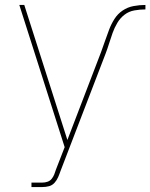

<svg xmlns="http://www.w3.org/2000/svg" viewBox="-20 -540 607 775"><path d="M107 215V197H151Q162 197 172 193.5Q182 190 188.5 182Q195 174 199 164Q203 154 206 144L241 54L58 -520H78L252 25L388 -330Q396 -352 404 -375Q412 -398 420.5 -420.5Q429 -443 442 -463.5Q455 -484 475 -497.5Q495 -511 519 -515.5Q543 -520 567 -520V-502Q545 -502 522.5 -498Q500 -494 482.5 -480.5Q465 -467 453.5 -447.5Q442 -428 434.5 -407Q427 -386 420.5 -365Q414 -344 406 -323L224 151Q220 163 214.5 175.5Q209 188 200 198Q191 208 178 211.5Q165 215 151 215Z"/></svg>

Font: Iosevka SS04 Thin
Style: Regular
Weight: 100
Monospace: yes
Designer: Belleve Invis
Foundry: Belleve Invis
Version: Version 19.0.0; ttfautohint (v1.8.4)